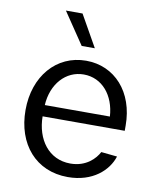

<svg xmlns="http://www.w3.org/2000/svg" viewBox="-87 -842 760 921"><g transform="rotate(10 293.0 -381.5)"><path d="M306 11C427 11 500 -57 522 -127L444 -135C427 -102 384 -55 307 -55C201 -55 138 -143 137 -255H537V-280C537 -444 436 -554 297 -554C152 -554 51 -435 51 -271C51 -105 150 11 306 11ZM138 -310C144 -414 210 -487 297 -487C387 -487 449 -412 455 -310ZM159 -774 263 -620H327L240 -774Z"/></g></svg>

Font: Wafeq
Style: Regular
Weight: 400
Designer: Rasmus Andersson & Azza Alameddine
Foundry: Google & TypeTogether
Version: Version 3.000;FEAKit 1.0